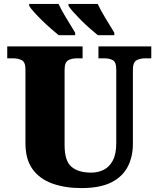

<svg xmlns="http://www.w3.org/2000/svg" viewBox="-20 -951 809 981"><path d="M396 10Q313 10 248 -13Q183 -36 146.5 -86.5Q110 -137 110 -219V-597Q110 -634 91 -643.5Q72 -653 46 -653H17V-714H402V-653H373Q347 -653 328.5 -643Q310 -633 310 -593V-210Q310 -128 345.5 -98.5Q381 -69 446 -69Q481 -69 510 -83.5Q539 -98 556.5 -131Q574 -164 574 -219V-597Q574 -634 556.5 -643.5Q539 -653 512 -653H483V-714H753V-653H723Q696 -653 677.5 -643Q659 -633 659 -593V-217Q659 -150 632.5 -99Q606 -48 548.5 -19Q491 10 396 10ZM480 -771Q463 -785 440.5 -804.5Q418 -824 396 -846Q374 -868 356 -888Q338 -908 330 -921V-931H479Q495 -897 519 -858Q543 -819 564 -784V-771ZM280 -771Q263 -785 240.5 -804.5Q218 -824 195.5 -846Q173 -868 155 -888Q137 -908 129 -921V-931H279Q295 -897 319 -858Q343 -819 364 -784V-771Z"/></svg>

Font: Noto Serif Black
Style: Regular
Weight: 900
Designer: Monotype Design Team
Foundry: Monotype Imaging Inc.
Version: Version 2.014; ttfautohint (v1.8.4.7-5d5b)